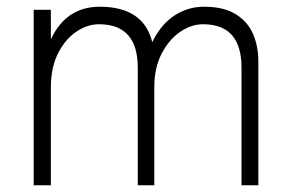

<svg xmlns="http://www.w3.org/2000/svg" viewBox="-20 -553 861 570"><path d="M747 -3H697V-352Q697 -481 583 -481Q548 -481 515 -458.5Q482 -436 460 -394Q438 -352 438 -293V-3H389V-352Q389 -481 274 -481Q239 -481 206 -458.5Q173 -436 152 -394Q131 -352 131 -293V-3H80V-524H131V-436Q176 -533 276 -533Q406 -533 432 -428Q458 -481 498 -507Q538 -533 585 -533Q645 -533 680.5 -510.5Q716 -488 731.5 -451.5Q747 -415 747 -371Z"/></svg>

Font: LXGW 975 Gothic SC 200W
Style: Regular
Weight: 200
Version: Version 2.01;February 25, 2021